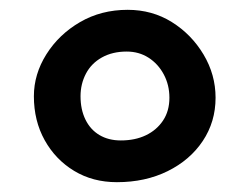

<svg xmlns="http://www.w3.org/2000/svg" viewBox="-20 -805 484 391"><path d="M240 -785Q290 -785 330 -760Q370 -735 394.5 -694Q419 -653 419 -606Q419 -557 393 -518Q367 -479 321.5 -456.5Q276 -434 218 -434Q169 -434 131 -457Q93 -480 71 -519.5Q49 -559 49 -609Q49 -654 74.5 -694.5Q100 -735 143 -760Q186 -785 240 -785ZM238 -700Q209 -700 187.5 -688Q166 -676 155 -655Q144 -634 144 -609Q144 -582 154 -561.5Q164 -541 182.5 -530Q201 -519 226 -519Q255 -519 277 -529.5Q299 -540 312 -559.5Q325 -579 325 -606Q325 -632 313.5 -653.5Q302 -675 282.5 -687.5Q263 -700 238 -700Z"/></svg>

Font: Playpen Sans Medium
Style: Regular
Weight: 500
Designer: Laura Meseguer, Veronika Burian, José Scaglione
Foundry: TypeTogether
Version: Version 1.001